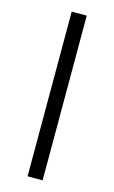

<svg xmlns="http://www.w3.org/2000/svg" viewBox="-114 -773 488 819"><g transform="rotate(15 130.0 -363.5)"><path d="M163 -727.3V0H96.6V-727.3Z"/></g></svg>

Font: Inter Zeller Light
Style: Regular
Weight: 300
Designer: Rasmus Andersson; Joe Bland
Foundry: zeller
Version: Version 3.015;git-dec3a8cb1